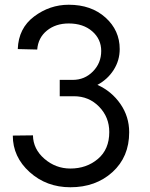

<svg xmlns="http://www.w3.org/2000/svg" viewBox="-20 -780 634 810"><path d="M277 10Q176 10 105 -54Q34 -118 34 -208L119 -209Q120 -151 167.5 -110Q215 -69 277 -69Q345 -69 393 -109.5Q441 -150 441 -223Q441 -286 398 -330Q355 -374 292 -374H232V-443H287Q337 -443 372 -478.5Q407 -514 407 -565Q407 -615 369 -648Q331 -681 270 -681Q215 -681 178 -651Q141 -621 137 -571L55 -573Q58 -661 124 -710.5Q190 -760 270 -760Q365 -760 425 -706Q485 -652 485 -573Q485 -525 459.5 -485Q434 -445 391 -422Q451 -395 488 -341.5Q525 -288 525 -222Q525 -118 454.5 -54Q384 10 277 10Z"/></svg>

Font: Oakes Grotesk
Style: Regular
Weight: 400
Designer: Samuel Oakes
Foundry: Samuel Oakes
Version: Version 1.000;PS 001.000;hotconv 1.0.88;makeotf.lib2.5.64775